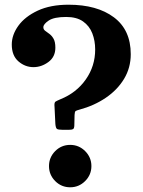

<svg xmlns="http://www.w3.org/2000/svg" viewBox="-20 -780 608 815"><path d="M164 -664.5Q164 -655 171.8 -649.2Q179.5 -643.5 189.5 -636.2Q199.5 -629 207.2 -615.8Q215 -602.5 215 -577.5Q215 -538.5 185.5 -516.8Q156 -495 122 -495Q86.5 -495 58.2 -519.5Q30 -544 30 -591Q30 -632 58 -670.8Q86 -709.5 140 -734.8Q194 -760 271 -760Q392 -760 463.5 -706.5Q535 -653 535 -550Q535 -492.5 506.8 -445.5Q478.5 -398.5 429.2 -365Q380 -331.5 317 -314.5Q305.5 -311.5 301.2 -308.8Q297 -306 296.5 -292L295.5 -247Q295 -234.5 289.8 -231.8Q284.5 -229 272 -229H246Q227 -229 221.8 -232.8Q216.5 -236.5 215 -254L211.5 -326Q209.5 -345 215.8 -348.8Q222 -352.5 236 -358.5Q304.5 -386 344.2 -442.8Q384 -499.5 384 -570Q384 -607 371.8 -638.5Q359.5 -670 332.5 -689Q305.5 -708 261 -708Q209.5 -708 186.8 -692.8Q164 -677.5 164 -664.5ZM188 -75Q188 -112 214.2 -138.5Q240.5 -165 278 -165Q315 -165 341.5 -138.5Q368 -112 368 -75Q368 -38 341.5 -11.5Q315 15 278 15Q240.5 15 214.2 -11.5Q188 -38 188 -75Z"/></svg>

Font: Besley
Style: Bold
Weight: 700
Designer: Owen Earl
Foundry: indestructible type*
Version: Version 2.001; ttfautohint (v1.8.3)